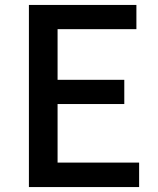

<svg xmlns="http://www.w3.org/2000/svg" viewBox="-20 -757 640 777"><path d="M97 0V-737H532V-639H213V-434H483V-336H213V-99H543V0Z"/></svg>

Font: Source Han Sans SC Medium
Style: Regular
Weight: 500
Designer: Ryoko NISHIZUKA 西塚涼子 (kana, bopomofo & ideographs); Paul D. Hunt (Latin, Greek & Cyrillic); Sandoll Communications 산돌커뮤니
Foundry: Adobe
Version: Version 2.004;hotconv 1.0.118;makeotfexe 2.5.65603